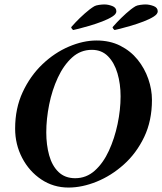

<svg xmlns="http://www.w3.org/2000/svg" viewBox="-20 -833 729 863"><path d="M495 -698Q492 -700 489 -704Q486 -708 486 -711Q489 -715 506 -733Q523 -751 546 -772Q569 -793 589 -805Q596 -809 610 -811Q624 -813 634 -813Q651 -813 670 -806Q689 -799 689 -782Q689 -770 671 -758.5Q653 -747 625.5 -736.5Q598 -726 569.5 -717.5Q541 -709 520.5 -704Q500 -699 495 -698ZM309 -698Q306 -700 303 -704Q300 -708 300 -711Q303 -715 320 -733Q337 -751 360.5 -772Q384 -793 404 -805Q411 -809 425 -811Q439 -813 449 -813Q466 -813 484.5 -806Q503 -799 503 -782Q503 -770 485 -758.5Q467 -747 439.5 -736.5Q412 -726 383.5 -717.5Q355 -709 334.5 -704Q314 -699 309 -698ZM414 -651Q474 -651 520.5 -627.5Q567 -604 598.5 -565Q630 -526 646.5 -478.5Q663 -431 663 -384Q663 -290 628 -217Q593 -144 536.5 -93.5Q480 -43 414.5 -16.5Q349 10 288 10Q220 10 165.5 -26.5Q111 -63 79.5 -123.5Q48 -184 48 -255Q48 -346 82 -419Q116 -492 170.5 -544Q225 -596 289.5 -623.5Q354 -651 414 -651ZM393 -609Q342 -609 304 -574.5Q266 -540 240 -484Q214 -428 201 -363Q188 -298 188 -238Q188 -182 201 -135Q214 -88 243 -60Q272 -32 318 -32Q368 -32 406 -66Q444 -100 469.5 -155.5Q495 -211 508.5 -275.5Q522 -340 522 -400Q522 -456 508 -503.5Q494 -551 465.5 -580Q437 -609 393 -609Z"/></svg>

Font: Amiri
Style: Bold Italic
Weight: 700
Italic angle: 10°
Designer: Khaled Hosny
Version: Version 0.113